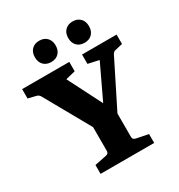

<svg xmlns="http://www.w3.org/2000/svg" viewBox="-185 -860 909 977"><g transform="rotate(-30 270.0 -371.5)"><path d="M226 -191 57 -492Q50 -504 36 -507L-9 -518V-573H268V-518L211 -504L332 -266H294L407 -504L343 -518V-573H546V-518L504 -508Q497 -507 492 -503Q487 -499 484 -493L333 -191ZM121 0V-52L190 -66Q207 -69 207 -85V-241H349V-85Q349 -69 367 -66L436 -52V0ZM250 -680.5Q250 -652 233.5 -635Q217 -618 189 -618Q161 -618 144.5 -635Q128 -652 128 -680.5Q128 -709 144.5 -726Q161 -743 189 -743Q217 -743 233.5 -726Q250 -709 250 -680.5ZM446 -680.5Q446 -652 429.5 -635Q413 -618 385 -618Q357 -618 340.5 -635Q324 -652 324 -680.5Q324 -709 340.5 -726Q357 -743 385 -743Q413 -743 429.5 -726Q446 -709 446 -680.5Z"/></g></svg>

Font: Rasa
Style: Regular
Weight: 400
Designer: Anna Giedrys (Yrsa+Rasa design), David Brezina (Yrsa art-direction, Rasa art-direction, design)
Foundry: Rosetta Type Foundry
Version: Version 2.004